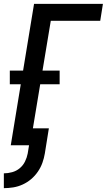

<svg xmlns="http://www.w3.org/2000/svg" viewBox="-22 -755 555 998"><path d="M-2 223V146Q19 146 41 140Q63 134 80.5 119.5Q98 105 108 84.5Q118 64 122 43L129 0H34L86 -317H29V-388H98L155 -735H513L499 -647H242L199 -388H288V-317H187L149 -88H232L211 43Q207 67 198.5 91Q190 115 175 137Q160 159 140 176Q120 193 96 204Q72 215 47 219Q22 223 -2 223Z"/></svg>

Font: Iosevka Term Curly Semibold
Style: Italic
Weight: 600
Italic angle: -9°
Designer: Belleve Invis
Foundry: Belleve Invis
Version: Version 32.3.0